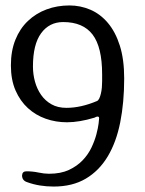

<svg xmlns="http://www.w3.org/2000/svg" viewBox="-20 -567 531 705"><path d="M436 -279Q436 -191 421.5 -118Q407 -45 375.5 7.5Q344 60 295 89Q246 118 177 118Q124 118 80 102Q61 96 61 77Q62 62 77 62Q100 62 121 66.5Q142 71 160 71Q203 71 233 57Q263 43 283.5 21.5Q304 0 316 -25.5Q328 -51 334 -74Q340 -97 342 -113Q344 -129 344 -133Q344 -139 338 -139Q334 -139 327 -135Q271 -118 226 -118Q185 -118 148 -131Q111 -144 82.5 -170Q54 -196 37 -235Q20 -274 20 -327Q20 -380 36.5 -421Q53 -462 82.5 -490Q112 -518 151 -532.5Q190 -547 235 -547Q275 -547 311.5 -531.5Q348 -516 376 -483Q404 -450 420 -399.5Q436 -349 436 -279ZM355 -294Q355 -394 320 -440Q285 -486 212 -486Q161 -486 131 -445Q101 -404 101 -323Q101 -294 108.5 -267Q116 -240 131 -218.5Q146 -197 169 -184Q192 -171 224 -171Q277 -171 336 -196Q341 -198 344.5 -205.5Q348 -213 350.5 -223.5Q353 -234 354 -245.5Q355 -257 355 -268Z"/></svg>

Font: Jura
Style: Regular
Weight: 400
Designer: Ed Merritt
Foundry: Ten by Twenty
Version: Version 1.007